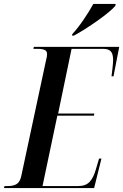

<svg xmlns="http://www.w3.org/2000/svg" viewBox="-52 -951 623 971"><path d="M-32 0 -29 -10H-12Q14 -10 31 -19.5Q48 -29 55 -58L181 -647Q186 -664 186 -678Q186 -693 173.5 -698.5Q161 -704 138 -704H117L119 -714H551L522 -565H512Q514 -582 517 -607.5Q520 -633 520 -648Q520 -678 508.5 -691Q497 -704 469 -704H310L242 -377H425L423 -366H238L163 -10H343Q381 -10 401 -31Q421 -52 433 -95L449 -149H461L424 0ZM314 -779Q341 -808 370 -850.5Q399 -893 420 -931H533L531 -921Q520 -908 496.5 -888.5Q473 -869 442 -847Q411 -825 379.5 -805Q348 -785 322 -771H312Z"/></svg>

Font: Noto Serif Display ExtraCondensed SemiBold
Style: Italic
Weight: 600
Width: 2
Italic angle: -12°
Designer: Monotype Design Team
Foundry: Monotype Imaging Inc.
Version: Version 2.009